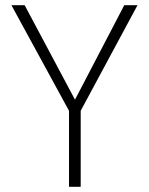

<svg xmlns="http://www.w3.org/2000/svg" viewBox="-20 -720 574 740"><path d="M246 0V-293L24 -700H75L271 -332H267L459 -700H510L291 -293V0Z"/></svg>

Font: DM Sans 11pt ExtraLight
Style: Regular
Weight: 250
Version: Version 4.004;gftools[0.9.30]